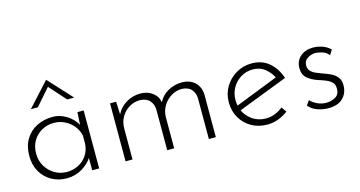

<svg xmlns="http://www.w3.org/2000/svg" viewBox="-72 -945 2345 1251"><g transform="rotate(-15 1100.5 -319.5)"><path d="M251 8Q195 8 149.5 -17.5Q104 -43 77.5 -89Q51 -135 51 -196Q51 -261 79 -307.5Q107 -354 155 -378.5Q203 -403 264 -403Q312 -403 356.5 -375.5Q401 -348 423 -306L428 -391H470V0H423V-83Q401 -48 355 -20Q309 8 251 8ZM261 -32Q305 -32 340.5 -50.5Q376 -69 398 -102Q420 -135 423 -178V-234Q415 -271 391.5 -300Q368 -329 334 -346Q300 -363 260 -363Q216 -363 179 -342.5Q142 -322 120 -285Q98 -248 98 -198Q98 -152 120 -114.5Q142 -77 179.5 -54.5Q217 -32 261 -32ZM385 -488 285 -600 187 -488H140L285 -647H286L432 -488Z M689 -391 693 -305Q715 -350 759 -376Q803 -402 855 -402Q902 -402 936 -376.5Q970 -351 976 -311Q999 -355 1042 -378.5Q1085 -402 1134 -402Q1190 -402 1223 -369.5Q1256 -337 1257 -285V0H1210V-275Q1209 -310 1188 -334.5Q1167 -359 1124 -361Q1085 -361 1052 -341Q1019 -321 998.5 -288Q978 -255 976 -214V0H929V-275Q928 -310 906.5 -334.5Q885 -359 842 -361Q802 -361 768.5 -341Q735 -321 715 -286.5Q695 -252 695 -210V0H648V-391Z M1605 8Q1544 8 1497 -19Q1450 -46 1423.5 -92.5Q1397 -139 1397 -197Q1397 -254 1425 -301Q1453 -348 1500.5 -376Q1548 -404 1606 -404Q1676 -404 1723.5 -363Q1771 -322 1792 -256L1458 -127Q1477 -86 1515.5 -59.5Q1554 -33 1606 -33Q1638 -33 1667.5 -45Q1697 -57 1720 -76L1744 -42Q1716 -20 1679.5 -6Q1643 8 1605 8ZM1443 -199Q1443 -180 1447 -162L1735 -275Q1717 -311 1684 -337.5Q1651 -364 1603 -364Q1558 -364 1522 -342Q1486 -320 1464.5 -283Q1443 -246 1443 -199Z M2014 8Q1980 8 1943 -4.5Q1906 -17 1883 -45L1905 -76Q1925 -55 1952.5 -42.5Q1980 -30 2011 -30Q2045 -30 2073 -46Q2101 -62 2101 -102Q2101 -130 2085.5 -145Q2070 -160 2046.5 -169.5Q2023 -179 1997 -187Q1954 -201 1926.5 -225Q1899 -249 1899 -293Q1899 -341 1932.5 -370.5Q1966 -400 2018 -400Q2049 -400 2079.5 -390Q2110 -380 2135 -356L2114 -323Q2098 -345 2071.5 -353Q2045 -361 2025 -362Q1999 -362 1972.5 -346.5Q1946 -331 1946 -299Q1946 -276 1959 -261.5Q1972 -247 1992.5 -238Q2013 -229 2035 -221Q2064 -212 2089.5 -199.5Q2115 -187 2131.5 -166.5Q2148 -146 2148 -112Q2148 -60 2114.5 -26Q2081 8 2014 8Z"/></g></svg>

Font: Synthetic Light
Style: Regular
Weight: 300
Designer: Santiago Orozco
Foundry: Typemade
Version: Version 2.000; ttfautohint (v1.8.4.7-5d5b)